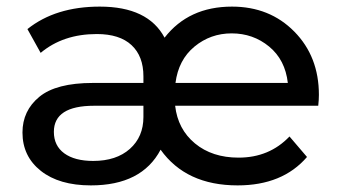

<svg xmlns="http://www.w3.org/2000/svg" viewBox="-20 -555 1035 581"><path d="M945 -268Q945 -253 943 -235H510Q518 -164 570 -121Q622 -78 702 -78Q795 -78 856 -142L909 -80Q835 6 699 6Q543 6 466 -102Q409 6 255 6Q159 6 103.5 -38Q48 -82 48 -154Q48 -220 99 -262Q150 -304 261 -304H414V-324Q414 -385 378 -418.5Q342 -452 273 -452Q171 -452 103 -395L63 -467Q148 -535 282 -535Q428 -535 478 -441Q551 -535 682 -535Q796 -535 870.5 -459.5Q945 -384 945 -268ZM681 -454Q617 -454 568.5 -414Q520 -374 511 -304H851Q843 -374 794.5 -414Q746 -454 681 -454ZM262 -68Q332 -68 373 -104.5Q414 -141 414 -201V-235H265Q143 -235 143 -156Q143 -114 174.5 -91Q206 -68 262 -68Z"/></svg>

Font: false
Style: Regular
Weight: 500
Designer: Julieta Ulanovsky
Foundry: Julieta Ulanovsky
Version: Version 7.222;hotconv 1.0.109;makeotfexe 2.5.65596